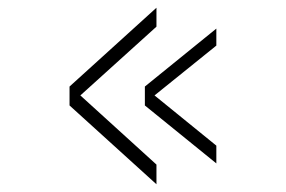

<svg xmlns="http://www.w3.org/2000/svg" viewBox="-20 -589 740 497"><path d="M385 -112 160 -316V-365L385 -569V-520L188 -342L385 -163ZM540 -166 355 -316V-365L540 -515V-471L380 -342L540 -212Z"/></svg>

Font: Martian Mono Thin
Style: Regular
Weight: 100
Monospace: yes
Designer: Roman Shamin
Foundry: Evil Martians
Version: Version 1.000; ttfautohint (v1.8.4.7-5d5b)